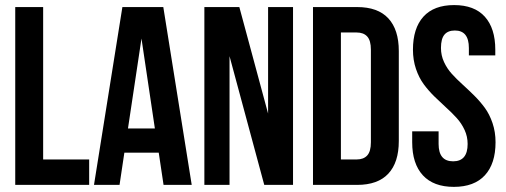

<svg xmlns="http://www.w3.org/2000/svg" viewBox="-20 -728 1994 756"><path d="M40 0V-700.2H149.9V-100.1H331.1V0Z M623 -700.2 734.9 0H624L605 -127H469.7L450.7 0H350.1L461.9 -700.2ZM537.1 -576.2 483.9 -222.2H589.8Z M1020.5 0 883.8 -506.8V0H784.7V-700.2H922.4L1035.6 -280.8V-700.2H1133.8V0Z M1212.4 0V-700.2H1386.2Q1467.8 -700.2 1509 -655.8Q1550.3 -611.3 1550.3 -526.9V-172.9Q1550.3 -88.4 1509 -44.2Q1467.8 0 1386.2 0ZM1384.3 -600.1H1322.3V-100.1H1384.3Q1411.6 -100.1 1426 -116Q1440.4 -131.8 1440.4 -168V-532.2Q1440.4 -568.4 1426 -584.2Q1411.6 -600.1 1384.3 -600.1Z M1606 -532.2Q1606 -616.7 1647.2 -662.4Q1688.5 -708 1768.1 -708Q1847.7 -708 1888.9 -662.4Q1930.2 -616.7 1930.2 -532.2V-509.8H1826.2V-539.1Q1826.2 -607.9 1771 -607.9Q1743.7 -607.9 1730 -591.6Q1716.3 -575.2 1716.3 -539.1Q1716.3 -509.8 1728.3 -483.9Q1740.2 -458 1759 -437.3Q1777.8 -416.5 1800.8 -395.8Q1823.7 -375 1846.7 -352.3Q1869.6 -329.6 1888.4 -304.2Q1907.2 -278.8 1919.2 -243.7Q1931.2 -208.5 1931.2 -168Q1931.2 -83.5 1889.2 -37.8Q1847.2 7.8 1767.1 7.8Q1687 7.8 1645 -37.8Q1603 -83.5 1603 -168V-210.9H1707V-161.1Q1707 -92.8 1764.2 -92.8Q1821.3 -92.8 1821.3 -161.1Q1821.3 -190.4 1809.3 -216.3Q1797.4 -242.2 1778.6 -262.9Q1759.8 -283.7 1736.8 -304.4Q1713.9 -325.2 1690.7 -347.9Q1667.5 -370.6 1648.7 -396Q1629.9 -421.4 1617.9 -456.5Q1606 -491.7 1606 -532.2Z"/></svg>

Font: Bebas Neue Bold
Style: Regular
Weight: 700
Designer: Ryoichi Tsunekawa
Foundry: Ryoichi Tsunekawa
Version: Version 1.300